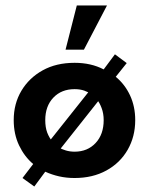

<svg xmlns="http://www.w3.org/2000/svg" viewBox="-20 -639 544 700"><path d="M105 41 62 10 101 -41Q69 -68 49.5 -109Q30 -150 30 -201Q30 -261 58 -308Q86 -355 135.5 -382.5Q185 -410 252 -410Q312 -410 358 -386L399 -441L442 -409L402 -359Q435 -332 454 -291.5Q473 -251 473 -201Q473 -141 445.5 -93Q418 -45 368 -17.5Q318 10 252 10Q222 10 195.5 4Q169 -2 145 -13ZM148 -109 322 -328 316 -294Q303 -303 287.5 -308.5Q272 -314 252 -314Q204 -314 174.5 -283Q145 -252 145 -201Q145 -175 152 -156Q159 -137 175 -117ZM252 -86Q299 -86 328.5 -117.5Q358 -149 358 -201Q358 -225 350.5 -245Q343 -265 334 -275L353 -289L181 -72L193 -102Q205 -95 220 -90.5Q235 -86 252 -86ZM219 -458 260 -619H370L286 -458Z"/></svg>

Font: Rokkitt
Style: Bold
Weight: 700
Designer: Vernon Adams
Foundry: Vernon Adams
Version: Version 3.103